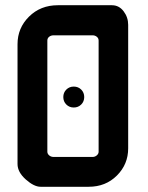

<svg xmlns="http://www.w3.org/2000/svg" viewBox="-20 -715 564 734"><path d="M233.5 -315.5Q222 -327 222 -344Q222 -361 233.5 -372.5Q245 -384 262 -384Q279 -384 290.5 -372.5Q302 -361 302 -344Q302 -327 290.5 -315.5Q279 -304 262 -304Q245 -304 233.5 -315.5ZM334 -580H185Q175 -580 168 -574.5Q161 -569 161 -560V-135Q161 -127 168 -121Q175 -115 185 -115H334Q343 -115 350 -121Q357 -127 357 -135V-560Q357 -569 350 -574.5Q343 -580 334 -580ZM470 -148Q470 -87 427 -44Q384 -1 319 -1H135Q110 -1 78.5 -29Q47 -57 47 -88V-546Q47 -608 91 -651.5Q135 -695 201 -695H408Q435 -695 452.5 -672Q470 -649 470 -620Z"/></svg>

Font: FifthLeg
Style: Bold
Weight: 700
Designer: Jakub Steiner
Version: Version 1.0